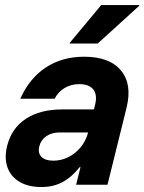

<svg xmlns="http://www.w3.org/2000/svg" viewBox="-20 -736 575 765"><path d="M145 9.2Q92.5 9.2 57.5 -11.7Q22.5 -32.5 9.6 -69.6Q-3.3 -106.7 8.3 -154.2Q25.8 -225 82.9 -262.5Q140 -300 227.5 -300H354.2L359.2 -320Q368.3 -358.3 351.7 -379.6Q335 -400.8 295.8 -400.8Q263.3 -400.8 237.5 -385.4Q211.7 -370 197.5 -342.5H60.8Q97.5 -424.2 162.5 -467.1Q227.5 -510 315 -510Q416.7 -510 462.1 -455Q507.5 -400 484.2 -306.7L408.3 0H283.3L300.8 -70H297.5Q265 -29.2 228.3 -10Q191.7 9.2 145 9.2ZM192.5 -95.8Q223.3 -95.8 250.8 -109.2Q278.3 -122.5 299.2 -146.7Q320 -170.8 329.2 -201.7L330.8 -208.3H217.5Q186.7 -208.3 165 -193.8Q143.3 -179.2 136.7 -153.3Q130 -126.7 145 -111.2Q160 -95.8 192.5 -95.8ZM257.5 -562.5 258.3 -565.8 383.3 -715.8H535L534.2 -712.5L369.2 -562.5Z"/></svg>

Font: Funnel Sans
Style: Bold Italic
Weight: 700
Italic angle: -14.036°
Designer: NORD ID, Kristian Moeller
Foundry: Dicotype
Version: Version 1.000